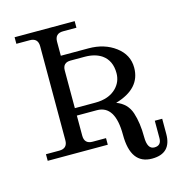

<svg xmlns="http://www.w3.org/2000/svg" viewBox="-124 -844 1040 1099"><g transform="rotate(-15 396.0 -294.5)"><path d="M289.6 -474.1V-251H410.6Q492.2 -251 536.6 -296.4Q571.8 -332.5 571.8 -383.3Q571.8 -457.5 520.5 -493.7Q481 -520.5 419.9 -520.5H336.4Q289.6 -520.5 289.6 -474.1ZM289.6 -87.9Q289.6 -39.1 338.4 -39.1H417.5V0H61.5V-39.1H140.6Q189.5 -39.1 189.5 -87.9V-644.5Q189.5 -693.4 140.6 -693.4H61.5V-732.4H417.5V-693.4H338.4Q289.6 -693.4 289.6 -644.5V-561.5H453.6Q547.4 -561.5 612.5 -512.7Q677.7 -463.9 677.7 -387.2Q677.7 -263.2 525.9 -219.2Q589.4 -195.8 609.6 -134.3Q629.9 -72.8 629.9 11.2Q629.9 84 671.9 84Q712.9 84 712.9 40V-63H756.8V27.3Q756.8 142.6 642.6 142.6Q516.1 142.6 516.1 -32.2Q516.1 -207 408.2 -207H289.6Z"/></g></svg>

Font: Munson
Style: Regular
Weight: 400
Designer: Paul James MIller
Foundry: High-Logic / Made with FontCreator
Version: Version 2.10;May 5, 2019;FontCreator 11.5.0.2430 64-bit